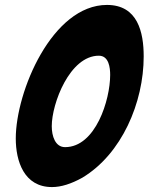

<svg xmlns="http://www.w3.org/2000/svg" viewBox="-20 -758 603 779"><path d="M563 -529C563 -627 539 -738 414 -738C192 -738 44 -387 44 -196C44 -105 77 1 191 1C228 1 269 -12 314 -37C474 -133 563 -342 563 -529ZM244 -161C204 -161 190 -206 190 -246C190 -338 263 -532 381 -532C422 -532 427 -483 427 -454C427 -353 368 -161 244 -161Z"/></svg>

Font: Bangerz
Style: Bold
Weight: 700
Designer: vernon adams
Foundry: Vernon Adams
Version: Version 2.10;December 28, 2023;FontCreator 13.0.0.2683 64-bi